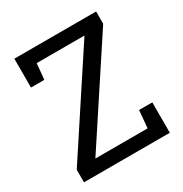

<svg xmlns="http://www.w3.org/2000/svg" viewBox="-166 -837 916 962"><g transform="rotate(-30 292.0 -355.5)"><path d="M51.3 -710.9H524.4V-640.1L152.8 -74.7H455.1L463.9 -175.8H540.5V0H43.9V-72.8L413.6 -635.7H137.2L128.4 -543.9H51.3Z"/></g></svg>

Font: Battambang
Style: Regular
Weight: 400
Designer: Danh Hong
Version: Version 8.002; ttfautohint (v1.8.3)